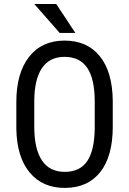

<svg xmlns="http://www.w3.org/2000/svg" viewBox="-20 -922 641 952"><path d="M449.7 -417.5Q449.7 -530.3 412.8 -585.2Q376 -640.1 299.8 -640.1Q226.1 -640.1 188.2 -584.5Q150.4 -528.8 149.9 -420.4V-293Q149.9 -184.1 187.7 -127Q225.6 -69.8 300.8 -69.8Q376 -69.8 412.1 -122.6Q448.2 -175.3 449.7 -284.2ZM539.1 -293Q539.1 -147.5 477.1 -68.8Q415 9.8 300.8 9.8Q190.9 9.8 127.2 -66.7Q63.5 -143.1 61 -282.7V-416.5Q61 -559.1 124 -639.9Q187 -720.7 299.8 -720.7Q412.1 -720.7 474.9 -643.3Q537.6 -565.9 539.1 -422.4ZM353.5 -758.8H275.9L149.9 -902.3H258.8Z"/></svg>

Font: MAUL Condensed
Style: Condensed Regular
Weight: 400
Designer: MAUL
Version: Version 1.0; 2020; ttfautohint (v1.8.3)